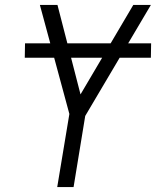

<svg xmlns="http://www.w3.org/2000/svg" viewBox="-20 -755 640 775"><path d="M211 0 260 -295 141 -735H212L305 -374L518 -735H589L324 -287L277 0ZM589 -522H80L81 -580H590Z"/></svg>

Font: Iosevka Aile Light
Style: Italic
Weight: 300
Italic angle: -9°
Designer: Belleve Invis
Foundry: Belleve Invis
Version: Version 31.1.0; ttfautohint (v1.8.4)